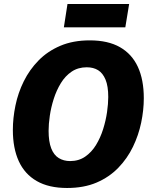

<svg xmlns="http://www.w3.org/2000/svg" viewBox="-20 -922 753 956"><path d="M314 14Q223 14 163 -20.5Q103 -55 73.5 -119.5Q44 -184 44 -275Q44 -334 57 -397Q70 -460 98.5 -517.5Q127 -575 172 -621Q217 -667 280.5 -694Q344 -721 427 -721Q518 -721 577.5 -687Q637 -653 666.5 -589Q696 -525 696 -433Q696 -374 683 -311.5Q670 -249 642 -191Q614 -133 569 -86.5Q524 -40 461 -13Q398 14 314 14ZM329 -120Q372 -120 404 -142Q436 -164 458 -200Q480 -236 493.5 -279Q507 -322 513 -364Q519 -406 519 -439Q519 -493 505.5 -525.5Q492 -558 468.5 -572.5Q445 -587 412 -587Q369 -587 337 -565.5Q305 -544 283 -508Q261 -472 247.5 -429.5Q234 -387 228 -345.5Q222 -304 222 -271Q222 -217 235 -183.5Q248 -150 272.5 -135Q297 -120 329 -120ZM623 -902 604 -786H298L316 -902Z"/></svg>

Font: Bitter Thin ExtraBold
Style: Italic
Weight: 800
Italic angle: -9°
Version: Version 2.002